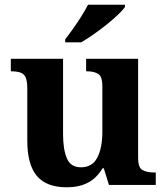

<svg xmlns="http://www.w3.org/2000/svg" viewBox="-20 -786 707 816"><path d="M264 10Q177 10 136.5 -38.5Q96 -87 96 -188V-412Q96 -455 81 -469Q66 -483 29 -483H26V-536H248V-216Q248 -152 264 -113.5Q280 -75 324 -75Q372 -75 393.5 -116Q415 -157 415 -227V-419Q415 -462 396.5 -472.5Q378 -483 349 -483H346V-536H567V-116Q567 -73 586 -63Q605 -53 634 -53H642V0H443L421 -71H416Q390 -28 352.5 -9Q315 10 264 10ZM257 -619Q272 -638 290.5 -664Q309 -690 326 -717Q343 -744 354 -766H511V-756Q502 -743 481 -723Q460 -703 432.5 -681Q405 -659 377 -639.5Q349 -620 325 -606H257Z"/></svg>

Font: Noto Serif
Style: Bold
Weight: 700
Designer: Monotype Design Team
Foundry: Monotype Imaging Inc.
Version: Version 2.014